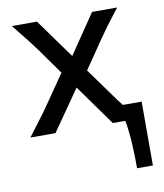

<svg xmlns="http://www.w3.org/2000/svg" viewBox="-81 -564 721 846"><g transform="rotate(-10 279.5 -141.5)"><path d="M534.7 -70.8V214.8H463.9Q463.9 191.4 463.4 163.6Q462.9 135.7 461.2 106.9Q459.5 78.1 456.5 50.5Q453.6 22.9 449.2 0H393.1L263.2 -181.6L136.7 0H24.4Q44.4 -26.4 57.9 -44.2Q71.3 -62 82 -76.2Q92.8 -90.3 101.8 -103Q110.8 -115.7 122.1 -131.8L209 -257.8L131.8 -366.2Q119.6 -383.3 109.4 -396.7Q99.1 -410.2 87.9 -424.6Q76.7 -439 62.7 -456.3Q48.8 -473.6 29.3 -498H141.6L268.6 -321.8L388.2 -498H500.5Q481.4 -473.6 468.3 -456.3Q455.1 -439 444.3 -424.6Q433.6 -410.2 424.1 -396.5Q414.6 -382.8 402.8 -366.2L321.8 -247.6L405.3 -131.8Q417.5 -114.7 429.2 -98.9Q440.9 -83 450.7 -70.8Z"/></g></svg>

Font: Andika
Style: Regular
Weight: 400
Designer: Victor Gaultney, Annie Olsen, Julie Remington, Don Collingsworth, Eric Hays
Foundry: SIL International
Version: Version 1.001